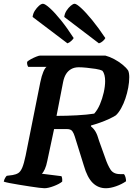

<svg xmlns="http://www.w3.org/2000/svg" viewBox="-31 -999 728 1019"><path d="M205 0Q198 0 176.5 -2.5Q155 -5 127 -9.5Q99 -14 70.5 -18.5Q42 -23 19.5 -27.5Q-3 -32 -11 -35Q-9 -46 -3.5 -55Q2 -64 5 -66L36 -70Q54 -73 66 -80.5Q78 -88 87 -109Q96 -130 105 -173L183 -563Q190 -597 199 -618Q208 -639 216 -644H119Q116 -648 114 -655Q112 -662 113 -671Q120 -678 134 -685.5Q148 -693 162 -698.5Q176 -704 182 -704H528Q551 -698 574.5 -685.5Q598 -673 618 -657Q638 -641 649 -625Q652 -619 653.5 -609.5Q655 -600 655 -589Q655 -563 649.5 -533.5Q644 -504 634.5 -476Q625 -448 612 -424.5Q599 -401 584 -387Q570 -378 547.5 -367.5Q525 -357 499.5 -348Q474 -339 452 -333V-328Q467 -316 476.5 -299.5Q486 -283 495 -251L527 -162Q540 -123 555.5 -99Q571 -75 606 -75H627Q632 -69 635 -58.5Q638 -48 638 -37Q615 -21 585 -10.5Q555 0 531 0Q490 0 461 -28.5Q432 -57 414 -120L366 -274Q361 -291 353 -302.5Q345 -314 324 -314H256L220 -145Q215 -119 207 -101.5Q199 -84 191 -77L295 -64Q297 -61 298.5 -53.5Q300 -46 299 -35Q283 -22 253.5 -11Q224 0 205 0ZM269 -384Q322 -384 377 -387Q432 -390 469 -396Q487 -416 499.5 -445.5Q512 -475 519.5 -508Q527 -541 527 -569Q527 -586 523.5 -600Q520 -614 513 -623Q500 -630 476.5 -633.5Q453 -637 429 -639.5Q405 -642 387 -642Q364 -642 347 -632.5Q330 -623 319.5 -606Q309 -589 304 -564ZM494 -769 310 -909Q312 -927 322 -942.5Q332 -958 344.5 -968.5Q357 -979 365 -979Q375 -979 400 -956Q425 -933 458.5 -892Q492 -851 528 -797Q525 -790 515 -781Q505 -772 494 -769ZM327 -769 142 -909Q144 -927 154 -942.5Q164 -958 176 -968.5Q188 -979 197 -979Q208 -979 234 -955.5Q260 -932 293 -891Q326 -850 360 -797Q357 -791 347.5 -782Q338 -773 327 -769Z"/></svg>

Font: Texturina 12pt
Style: Bold Italic
Weight: 700
Italic angle: -11°
Designer: Guillermo Torres Carreño
Foundry: Omnibus-Type
Version: Version 1.002